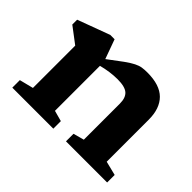

<svg xmlns="http://www.w3.org/2000/svg" viewBox="-107 -742 955 955"><g transform="rotate(45 370.0 -265.0)"><path d="M424.5 -53 481.5 -68.5V-322.5Q481.5 -363 460.8 -381.5Q440 -400 387.5 -400Q361.5 -400 333.2 -396Q305 -392 278.5 -385V-68.5L335.5 -53V0H47V-53L120.5 -71.5V-369Q112.5 -375.5 91.2 -391.2Q70 -407 36 -433V-467L206 -530H236.5L273.5 -427.5Q320.5 -463.5 349.2 -484Q378 -504.5 397 -514Q416 -523.5 432 -526Q448 -528.5 469 -528.5Q556.5 -528.5 598 -487Q639.5 -445.5 639.5 -367.5V-71.5L714 -53V0H424.5Z"/></g></svg>

Font: Newsreader 6pt SemiBold
Style: Regular
Weight: 600
Designer: Hugues Gentile
Foundry: Production Type
Version: Version 1.003; ttfautohint (v1.8.3)